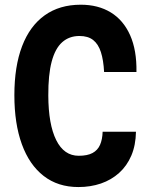

<svg xmlns="http://www.w3.org/2000/svg" viewBox="-20 -760 640 795"><path d="M304.5 14.5Q220 14.5 160.8 -31.5Q101.5 -77.5 70.5 -162.8Q39.5 -248 39.5 -366Q39.5 -485 71.5 -568.8Q103.5 -652.5 165 -696.5Q226.5 -740.5 314.5 -740.5Q386.5 -740.5 438.8 -708.5Q491 -676.5 518.8 -614.2Q546.5 -552 545 -462H411Q408.5 -511 397.8 -544.2Q387 -577.5 365.8 -594.2Q344.5 -611 309 -611Q266.5 -611 237.5 -585.2Q208.5 -559.5 194 -505Q179.5 -450.5 180 -364Q180.5 -244.5 212.8 -179.8Q245 -115 306 -115Q342 -115 363.2 -126.5Q384.5 -138 394.2 -160.2Q404 -182.5 405 -214.5H543Q542 -158.5 523.8 -115.8Q505.5 -73 473.2 -44Q441 -15 398 -0.2Q355 14.5 304.5 14.5Z"/></svg>

Font: Spline Sans Mono SemiBold
Style: Regular
Weight: 600
Monospace: yes
Version: Version 1.004